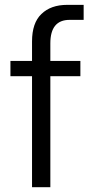

<svg xmlns="http://www.w3.org/2000/svg" viewBox="-20 -779 374 799"><path d="M23.4 -461.9Q23.4 -477.5 23.4 -525.4Q45.9 -525.4 113.3 -525.4Q113.3 -545.9 113.3 -606.4Q113.3 -683.6 152.3 -720.7Q191.4 -758.8 259.8 -758.8Q282.2 -758.8 328.1 -758.8Q328.1 -743.2 328.1 -696.3Q313.5 -696.3 269.5 -696.3Q189.5 -696.3 189.5 -598.6Q189.5 -574.2 189.5 -525.4Q220.7 -525.4 314.5 -525.4Q314.5 -509.8 314.5 -461.9Q283.2 -461.9 189.5 -461.9Q189.5 -346.7 189.5 0Q169.9 0 113.3 0Q113.3 -115.2 113.3 -461.9Q90.8 -461.9 23.4 -461.9Z"/></svg>

Font: Gothic A1
Style: Regular
Weight: 400
Designer: HanYang I&C Co.,Ltd.
Version: Version 2.50